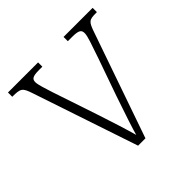

<svg xmlns="http://www.w3.org/2000/svg" viewBox="-144 -665 794 794"><g transform="rotate(-45 253.5 -268.0)"><path d="M76 -462 231 0H274L433 -457C450 -507 455 -511 497 -511H501V-536H331V-511H355C395 -511 404 -504 404 -485C404 -467 391 -433 370 -371L313 -209C283 -122 264 -63 257 -37C247 -74 223 -150 204 -207L137 -407C128 -435 116 -471 116 -486C116 -504 125 -511 163 -511H182V-536H6V-511C55 -511 61 -507 76 -462Z"/></g></svg>

Font: Noto Serif Thai SemiCondensed ExtraLight
Style: Regular
Weight: 200
Width: 4
Designer: Monotype Design Team
Foundry: Monotype Imaging Inc.
Version: Version 2.002